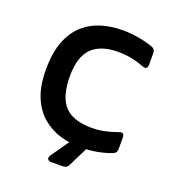

<svg xmlns="http://www.w3.org/2000/svg" viewBox="-117 -605 730 806"><g transform="rotate(20 248.0 -201.5)"><path d="M295 10Q249 10 205 -3Q161 -16 125.5 -45.5Q90 -75 69 -124.5Q48 -174 48 -248Q48 -324 68 -375Q88 -426 123 -456.5Q158 -487 202.5 -500Q247 -513 294 -513Q365 -513 432 -490Q448 -484 448 -465V-415Q448 -390 424 -399Q396 -410 367.5 -415.5Q339 -421 309 -421Q231 -421 191.5 -382Q152 -343 152 -256Q152 -166 189.5 -124.5Q227 -83 312 -83Q342 -83 370 -89Q398 -95 425 -105Q449 -115 449 -89V-39Q449 -21 435 -15Q370 10 295 10ZM202 110Q189 110 185.5 102.5Q182 95 189 85L247 2Q256 -11 272 -11H303Q314 -11 319 -4.5Q324 2 319 13L279 94Q271 110 255 110Z"/></g></svg>

Font: Pitagon Sans Medium
Style: Regular
Weight: 500
Designer: Travis Tran
Foundry: Pitagon
Version: Version 1.001; ttfautohint (v1.8.4.7-5d5b);gftools[0.9.26]